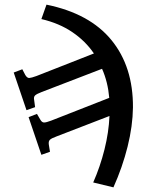

<svg xmlns="http://www.w3.org/2000/svg" viewBox="-20 -556 627 826"><path d="M468 250 381 229Q411 161 429.5 87Q448 13 451 -57L223 31Q201 39 194.5 45.5Q188 52 190 66L195 97L158 110L103 -52L139 -66L153 -42Q160 -29 169.5 -29Q179 -29 200 -37L450 -135Q444 -204 419 -260L159 -160Q138 -152 131 -145.5Q124 -139 127 -125L131 -95L94 -82L39 -244L76 -258L89 -233Q97 -220 106 -220.5Q115 -221 137 -229L384 -326Q348 -379 291.5 -417.5Q235 -456 158 -474L180 -536Q366 -498 459.5 -383.5Q553 -269 552 -94Q551 -14 529 74.5Q507 163 468 250Z"/></svg>

Font: Literata 36pt SemiBold
Style: Italic
Weight: 600
Italic angle: -2°
Designer: Latin by Veronika Burian and Jose Scaglione. Greek by Irene Vlachou. Cyrillic by Vera Evstafieva
Foundry: TypeTogether
Version: Version 3.002